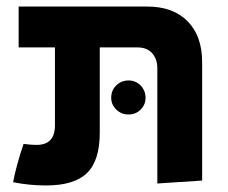

<svg xmlns="http://www.w3.org/2000/svg" viewBox="-20 -556 696 587"><path d="M20 1Q30 -51 52 -116Q75 -113 92 -113Q148 -113 148 -173V-411H37V-536H430Q509 -536 553.5 -491Q598 -446 598 -366V-4L461 5V-347Q461 -376 445 -393.5Q429 -411 401 -411H285V-150Q285 -65 246 -27Q207 11 121 11Q69 11 20 1ZM320 -257Q320 -280 335.5 -295Q351 -310 373 -310Q395 -310 410 -294.5Q425 -279 425 -257Q425 -236 410 -221Q395 -206 373 -206Q351 -206 335.5 -221Q320 -236 320 -257Z"/></svg>

Font: Secular One
Style: Regular
Weight: 400
Designer: Michal Sahar
Foundry: Hagilda
Version: Version 1.000